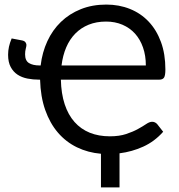

<svg xmlns="http://www.w3.org/2000/svg" viewBox="-20 -671 785 844"><path d="M447.3 -650.9Q503.4 -650.9 551 -631.8Q598.6 -612.8 633.3 -576.2Q668 -539.6 687.5 -486.6Q707 -433.6 707 -365.7Q707 -339.4 701.2 -330.1Q695.3 -320.8 679.7 -320.8H247.6Q249 -259.3 264.4 -212.6Q279.8 -166 307.6 -134.8Q335.4 -103.5 374.5 -87.6Q413.6 -71.8 462.9 -71.8Q504.4 -71.8 534.4 -81.8Q564.5 -91.8 586.2 -103.8Q607.9 -115.7 622.6 -125.7Q637.2 -135.7 648.9 -135.7Q655.8 -135.7 661.4 -132.8Q667 -129.9 670.9 -125.5L697.3 -91.8Q659.2 -48.8 609.6 -26.4Q560.1 -3.9 505.4 2.9V152.8H423.8V4.9Q366.7 0 318.4 -23.4Q270 -46.9 234.6 -88.1Q199.2 -129.4 178.7 -187.7Q158.2 -246.1 156.2 -320.8H152.3Q125 -320.8 100.3 -325.7Q75.7 -330.6 56.9 -343Q38.1 -355.5 26.9 -376.7Q15.6 -397.9 15.6 -430.2Q15.6 -448.2 19.3 -465.1Q22.9 -481.9 31.2 -502L77.6 -493.2Q88.4 -490.7 92.3 -484.6Q96.2 -478.5 96.2 -473.6Q96.2 -467.8 93.3 -457Q90.3 -446.3 90.3 -432.1Q90.3 -404.3 107.4 -393.8Q124.5 -383.3 153.8 -383.3H158.7Q165.5 -440.9 188.2 -490Q210.9 -539.1 247.8 -574.7Q284.7 -610.4 335 -630.6Q385.3 -650.9 447.3 -650.9ZM446.3 -576.2Q403.8 -576.2 369.9 -562.5Q335.9 -548.8 311 -523.4Q286.1 -498 271 -462.6Q255.9 -427.2 250.5 -383.3H621.1Q621.1 -426.8 608.6 -462.4Q596.2 -498 573.5 -523.2Q550.8 -548.3 518.3 -562.3Q485.8 -576.2 446.3 -576.2Z"/></svg>

Font: Carlito
Style: Regular
Weight: 400
Designer: Lukasz Dziedzic
Foundry: tyPoland Lukasz Dziedzic
Version: Version 1.104